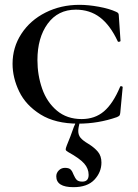

<svg xmlns="http://www.w3.org/2000/svg" viewBox="-20 -500 573 795"><path d="M461 -451Q468 -448 470 -444.5Q472 -441 472 -434L479 -331Q479 -328 473.5 -327Q468 -326 467 -330Q436 -396 394 -428Q352 -460 294 -460Q220 -460 177.5 -402Q135 -344 135 -251Q135 -189 154.5 -133Q174 -77 215.5 -42Q257 -7 318 -7Q373 -7 410.5 -39Q448 -71 477 -140Q478 -144 483 -143Q488 -142 488 -139L478 -33Q477 -25 475 -22Q473 -19 464 -15Q387 12 304 12Q209 12 148 -26Q87 -64 59.5 -121Q32 -178 32 -236Q32 -304 68.5 -360Q105 -416 168.5 -448Q232 -480 309 -480Q346 -480 389.5 -472Q433 -464 461 -451ZM304 42Q304 59 313.5 70.5Q323 82 345 95Q371 111 385.5 128.5Q400 146 400 173Q400 213 371 244Q342 275 284 275Q213 275 213 230Q213 216 223.5 205.5Q234 195 249 195Q266 195 273 202.5Q280 210 285 224Q291 238 298 245Q305 252 321 252Q347 252 347 224Q347 198 328.5 177Q310 156 263 130Q258 127 255 124.5Q252 122 252 118Q252 114 257 101Q271 68 286 25Q291 16 295 1L311 2Q304 30 304 42Z"/></svg>

Font: Cormorant Unicase SemiBold
Style: Regular
Weight: 600
Designer: Christian Thalmann (Catharsis Fonts)
Foundry: Catharsis Fonts
Version: Version 4.000